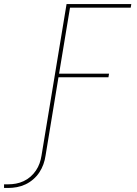

<svg xmlns="http://www.w3.org/2000/svg" viewBox="-156 -755 676 949"><path d="M-136 174V156H-115Q-96 156 -77 152.5Q-58 149 -39.5 140.5Q-21 132 -5.5 118.5Q10 105 21.5 88Q33 71 39.5 52.5Q46 34 49 15L173 -735H493L490 -717H190L136 -391H383L380 -373H133L69 15Q66 36 58.5 57Q51 78 38.5 97Q26 116 8 131.5Q-10 147 -30.5 156.5Q-51 166 -72.5 170Q-94 174 -115 174Z"/></svg>

Font: Iosevka Curly Thin
Style: Italic
Weight: 100
Italic angle: -9°
Monospace: yes
Designer: Belleve Invis
Foundry: Belleve Invis
Version: Version 22.1.2; ttfautohint (v1.8.4)